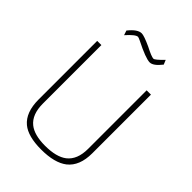

<svg xmlns="http://www.w3.org/2000/svg" viewBox="-264 -1041 1167 1167"><g transform="rotate(45 319.0 -458.0)"><path d="M314 8Q201 8 148 -36Q88 -86 88 -196V-700H124V-197Q124 -104 176 -62Q222 -25 314 -25Q411 -25 459 -62Q513 -104 513 -197V-700H550V-196Q550 -87 487 -37Q429 8 314 8ZM406 -833Q371 -833 270 -884Q251 -893 246 -893Q226 -893 179 -840L169 -870Q212 -924 247 -924Q268 -924 331 -895Q389 -865 406 -865Q418 -865 464 -913L476 -884Q436 -833 406 -833Z"/></g></svg>

Font: Storia Sans Thin
Style: Regular
Weight: 100
Designer: Accademia di Belle Arti di Urbino and others
Foundry: Accademia di Belle Arti di Urbino and others.
Version: Version 60.001;May 25, 2020;FontCreator 12.0.0.2522 64-bit